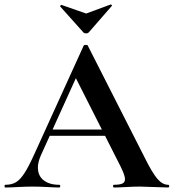

<svg xmlns="http://www.w3.org/2000/svg" viewBox="-28 -831 770 851"><path d="M186 -257H474L481 -229H171ZM717 0Q697 0 655 -2Q611 -4 592 -4Q567 -4 531 -2Q497 0 477 0Q473 0 473 -6Q473 -12 477 -12Q503 -12 514.5 -17.5Q526 -23 526 -37Q526 -54 506 -94L303 -495L352 -581L153 -142Q140 -113 140 -88Q140 -52 165.5 -32Q191 -12 234 -12Q239 -12 239 -6Q239 0 234 0Q216 0 182 -2Q144 -4 116 -4Q89 -4 51 -2Q17 0 -4 0Q-8 0 -8 -6Q-8 -12 -4 -12Q24 -12 43 -23.5Q62 -35 81 -64.5Q100 -94 126 -152L343 -629Q345 -632 352 -632Q360 -632 361 -629L611 -137Q646 -66 669 -39Q692 -12 717 -12Q722 -12 722 -6Q722 0 717 0ZM239 -804Q239 -806 241.5 -808Q244 -810 245 -809L354 -771L462 -811H463Q466 -811 467.5 -808.5Q469 -806 467 -804L365 -687Q361 -683 354 -683Q346 -683 342 -687L239 -802Z"/></svg>

Font: Cormorant Garamond
Style: Bold
Weight: 700
Designer: Christian Thalmann (Catharsis Fonts)
Foundry: Catharsis Fonts
Version: Version 4.000